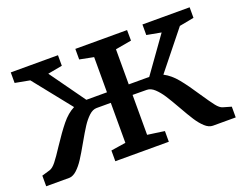

<svg xmlns="http://www.w3.org/2000/svg" viewBox="-95 -724 1123 894"><g transform="rotate(-20 466.5 -277.5)"><path d="M520.5 -262.7V-64.9L604.5 -53.2V0H339.4V-53.2L412.6 -64.5V-262.7H342.3Q322.8 -262.7 304 -245.1Q285.2 -227.5 268.6 -201.9Q252 -176.3 227.1 -132.3Q202.6 -88.9 185.5 -62.5Q168.5 -36.1 149.2 -18.3Q129.9 -0.5 109.9 -0.5H-2.9V-53.2L37.1 -64.9Q52.2 -69.3 69.3 -90.8Q86.4 -112.3 114.3 -155.3Q152.3 -212.9 181.6 -249Q210.9 -285.2 245.1 -302.7L96.2 -489.3L23.4 -502.9V-555.2H257.3V-502.9L185.5 -489.7L310.5 -314.9H412.6V-489.3L343.3 -502.9V-555.2H599.6L600.1 -502.9L520.5 -488.8V-314.9H622.1L747.1 -489.7L675.8 -502.9V-555.2H909.7V-502.9L837.4 -489.3L687.5 -302.2Q721.7 -284.7 751.2 -248.5Q780.8 -212.4 818.8 -154.3Q848.6 -109.9 864.7 -89.4Q880.9 -68.8 895.5 -64.9L936 -53.2V0H823.2Q803.2 0 783.9 -17.8Q764.6 -35.6 747.6 -62Q730.5 -88.4 706.1 -131.8Q681.2 -175.8 664.6 -201.4Q647.9 -227.1 629.2 -244.6Q610.4 -262.2 590.8 -262.2Z"/></g></svg>

Font: Merriweather
Style: Regular
Weight: 400
Designer: Eben Sorkin
Foundry: Eben Sorkin
Version: Version 1.584; ttfautohint (v1.6)